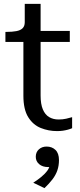

<svg xmlns="http://www.w3.org/2000/svg" viewBox="-20 -668 413 993"><path d="M8 -451V-503H13Q43 -503 64.5 -507Q86 -511 97 -522Q108 -533 108 -553V-648H190V-508H341V-451H190V-174Q190 -130 201.5 -102.5Q213 -75 234 -62.5Q255 -50 283 -50Q304 -50 322 -54Q340 -58 353 -62V-5Q344 -1 331.5 2.5Q319 6 305 8Q291 10 275 10Q231 10 191 -6Q151 -22 126 -62Q101 -102 101 -173V-451ZM210 305 152 277Q174 263 193.5 247Q213 231 226 213Q232 204 235 196Q232 196 229 196Q200 196 182.5 181Q165 166 165 143Q165 119 181 104.5Q197 90 221 90Q249 90 267 107.5Q285 125 285 160Q285 189 276.5 213.5Q268 238 251 260Q234 282 210 305Z"/></svg>

Font: Roboto Serif 20pt
Style: Regular
Weight: 400
Designer: Greg Gazdowicz
Foundry: Commercial Type
Version: Version 1.008